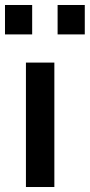

<svg xmlns="http://www.w3.org/2000/svg" viewBox="-28 -750 360 770"><path d="M-8 -612V-730H101V-612ZM203 -612V-730H312V-612ZM76 0V-499H190V0Z"/></svg>

Font: TypoPRO Titillium Maps
Style: 800 wt
Weight: 800
Designer: Campivisivi
Foundry: Accademia di Belle Arti di Urbino and students of MA course of Visual design
Version: Version 001.001